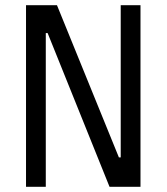

<svg xmlns="http://www.w3.org/2000/svg" viewBox="-20 -718 640 738"><path d="M163 -591H156V0H80V-698H199L437 -113H444V-698H520V0H401Z"/></svg>

Font: iA Writer Quattro V
Style: Regular
Weight: 400
Designer: Mike Abbink, Paul van der Laan, Pieter van Rosmalen, Oliver Reichenstein
Foundry: Information Architects Inc.
Version: Version 2.000